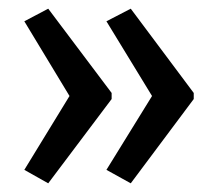

<svg xmlns="http://www.w3.org/2000/svg" viewBox="-20 -485 500 442"><path d="M426 -257 281 -63 225 -94 330 -264 225 -436 281 -465 426 -271ZM237 -257 91 -63 36 -94 140 -264 36 -436 91 -465 237 -271Z"/></svg>

Font: Noto Sans Tamil ExtraCondensed
Style: Regular
Weight: 400
Width: 2
Designer: Jelle Bosma - Monotype Design Team
Foundry: Monotype Imaging Inc.
Version: Version 2.004; ttfautohint (v1.8.4.7-5d5b)